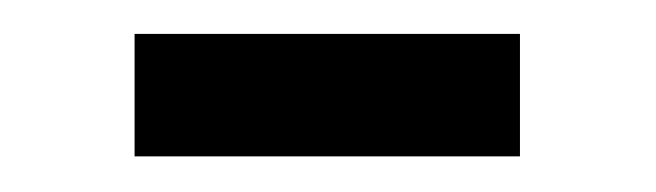

<svg xmlns="http://www.w3.org/2000/svg" viewBox="-20 -339 379 111"><path d="M57.8 -248.6V-319.4H280.6V-248.6Z"/></svg>

Font: Mozilla Headline ExtraLight
Style: Regular
Weight: 200
Designer: Studio DRAMA
Foundry: Studio DRAMA
Version: Version 1.000